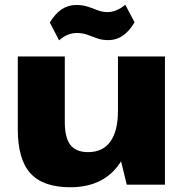

<svg xmlns="http://www.w3.org/2000/svg" viewBox="-20 -778 777 809"><path d="M253 -264Q253 -198 276.5 -167.5Q300 -137 351 -137Q413 -137 445 -181.5Q477 -226 477 -311L543 -400V-328Q543 -163 474.5 -76Q406 11 276 11Q162 11 108.5 -47.5Q55 -106 55 -233V-540H253ZM675 0H514L477 -153V-540H675ZM190 -683Q212 -720 239.5 -738.5Q267 -757 302 -757Q328 -757 349.5 -750Q371 -743 391 -735Q411 -727 433 -727Q452 -727 471 -735Q490 -743 508 -758L547 -684Q526 -648 498.5 -628.5Q471 -609 435 -609Q409 -609 388 -617Q367 -625 347 -632Q327 -639 304 -639Q284 -639 265.5 -631.5Q247 -624 229 -608Z"/></svg>

Font: Pathway Extreme ExtraBold
Style: Regular
Weight: 800
Designer: Eduardo Rodriguez Tunni
Foundry: Eduardo Rodriguez Tunni
Version: Version 1.001;gftools[0.9.26]